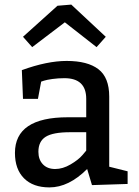

<svg xmlns="http://www.w3.org/2000/svg" viewBox="-20 -805 605 835"><path d="M120 -600 80 -645 230 -780 290 -785 440 -645 400 -600 262 -708ZM380 0 359 -70Q279 10 195 10Q124 10 84.5 -29.5Q45 -69 45 -140Q45 -295 275 -295H355V-375Q355 -465 260 -465Q233 -465 208 -461.5Q183 -458 171 -454L159 -450L145 -375H80L75 -500Q185 -540 270 -540Q361 -540 408 -504Q455 -468 455 -385V-80L535 -60V-5ZM355 -230H285Q210 -230 178.5 -210Q147 -190 147 -145Q147 -111 166.5 -90.5Q186 -70 220 -70Q253 -70 287 -90Q321 -110 338 -130L355 -150Z"/></svg>

Font: Bitter
Style: Regular
Weight: 400
Designer: Sol Matas
Foundry: Sol Matas
Version: Version 1.300;PS 001.300;hotconv 1.0.70;makeotf.lib2.5.58329